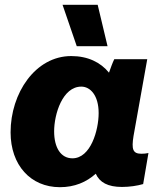

<svg xmlns="http://www.w3.org/2000/svg" viewBox="-20 -766 668 798"><path d="M487 11C519 11 551 6 575 -1L597 -130C588 -128 578 -127 568 -127C532 -127 526 -145 535 -201L592 -520H455C448 -506 440 -484 433 -464C398 -507 345 -533 276 -533C127 -533 24 -379 24 -216C24 -80 107 12 229 12C290 12 339 -9 378 -44C394 -8 428 11 487 11ZM318 -406C355 -406 390 -370 390 -296C390 -225 357 -108 281 -108C233 -108 205 -152 205 -220C205 -292 240 -406 318 -406ZM299 -574H427L386 -746H240Z"/></svg>

Font: Fixel Text 20240404 ExtraBold
Style: Italic
Weight: 800
Width: 4
Italic angle: -10°
Designer: AlfaBravo + MacPaw
Foundry: Kyrylo Tkachov, Marchela Mozhyna, Serhii Makarenko, Maria Weinstein, Zakhar Kryvoshyya
Version: Version 1.211;Glyphs 3.2 (3225)